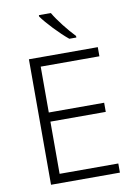

<svg xmlns="http://www.w3.org/2000/svg" viewBox="-101 -1012 756 1076"><g transform="rotate(-10 276.5 -474.0)"><path d="M266 -948H198V-940C227 -899 294 -828 343 -788H383V-797C345 -836 291 -904 266 -948ZM492 0V-52H158V-349H473V-401H158V-662H492V-714H100V0Z"/></g></svg>

Font: Noto Sans Ethiopic Light
Style: Regular
Weight: 300
Designer: Monotype Design Team
Foundry: Monotype Imaging Inc.
Version: Version 2.102